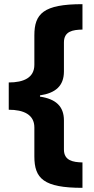

<svg xmlns="http://www.w3.org/2000/svg" viewBox="-20 -739 452 922"><path d="M376 163V41C330 40 287 32 287 -21V-161C287 -229 247 -264 172 -275V-281C246 -292 287 -326 287 -396V-535C287 -589 329 -596 376 -597V-719C188 -719 145 -673 145 -569V-428C145 -366 94 -343 22 -343V-212C93 -212 145 -189 145 -127V12C145 118 189 163 376 163Z"/></svg>

Font: Noto Sans Ethiopic ExtraBold
Style: Regular
Weight: 800
Designer: Monotype Design Team
Foundry: Monotype Imaging Inc.
Version: Version 2.102